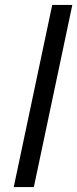

<svg xmlns="http://www.w3.org/2000/svg" viewBox="-20 -763 315 783"><path d="M36 0 193 -743H275L118 0Z"/></svg>

Font: Saira
Style: Italic
Weight: 400
Italic angle: -12°
Designer: Hector Gatti with collaboration of the Omnibus-Type team
Foundry: Omnibus-Type
Version: Version 1.100; ttfautohint (v1.8.3)